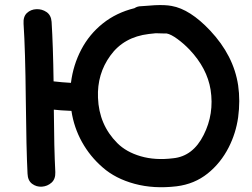

<svg xmlns="http://www.w3.org/2000/svg" viewBox="-20 -752 1016 774"><path d="M692 -1Q764 -10 817 -52.5Q870 -95 902 -158Q931 -215 940 -279Q949 -346 940 -408Q922 -528 827 -629Q746 -715 672 -728Q646 -733 604 -731L577 -729Q551 -727 549 -727Q534 -727 522 -719Q449 -701 394.5 -657.5Q340 -614 307.5 -552Q275 -490 266 -418Q230 -420 196 -424Q194 -568 188 -664Q186 -691 167.5 -703.5Q149 -716 126.5 -715Q104 -714 88.5 -699.5Q73 -685 75 -656Q82 -551 84 -351Q86 -150 91 -52Q92 -24 109.5 -11Q127 2 149 0.5Q171 -1 187.5 -15.5Q204 -30 203 -58Q198 -154 197 -310Q220 -307 268 -305Q278 -238 310.5 -179.5Q343 -121 394 -77Q445 -32 522.5 -11Q600 10 692 -1ZM678 -114Q606 -105 547.5 -122Q489 -139 453 -175Q379 -249 375 -358Q371 -454 425 -528Q479 -603 580 -615Q586 -616 608 -618Q625 -618 644 -617H652Q669 -614 695 -595Q721 -576 744 -552Q815 -477 829 -390Q844 -293 801 -208Q758 -122 678 -114Z"/></svg>

Font: Balsamiq Sans
Style: Bold
Weight: 700
Designer: Michael Angeles
Foundry: Balsamiq SRL
Version: Version 1.020; ttfautohint (v1.8.4.7-5d5b);gftools[0.9.26]